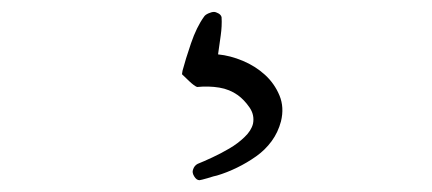

<svg xmlns="http://www.w3.org/2000/svg" viewBox="-20 -60 725 322"><path d="M451.2 143.6Q446.3 162.1 435.5 176.8Q424.8 191.4 409.7 202.1Q394.5 212.9 377.4 221.2Q360.4 229.5 343.8 234.4Q342.8 234.4 337.9 235.8Q333 237.3 328.1 238.8Q323.2 240.2 319.3 241.2L314.5 242.2Q309.6 242.2 305.7 235.8Q301.8 229.5 303.7 224.6Q305.7 217.8 311.5 214.8Q321.3 210.9 335.9 204.1Q350.6 197.3 364.7 189Q378.9 180.7 390.1 169.9Q401.4 159.2 404.3 147.5Q407.2 132.8 398.4 120.1Q389.6 107.4 378.9 99.6Q365.2 89.8 347.7 86.9Q330.1 84 310.5 85.9Q305.7 84 297.4 76.2Q289.1 68.4 285.2 64.5L286.1 58.6Q291 40 300.3 12.7Q309.6 -14.6 322.3 -32.2Q324.2 -35.2 329.6 -37.6Q335 -40 338.9 -40Q341.8 -40 346.2 -37.6Q350.6 -35.2 351.6 -31.2Q352.5 -16.6 350.1 0Q347.7 16.6 345.7 31.2Q366.2 33.2 387.2 42Q408.2 50.8 424.3 65.4Q440.4 80.1 448.7 100.1Q457 120.1 451.2 143.6Z"/></svg>

Font: Calligraffitti
Style: Regular
Weight: 400
Designer: Dathan Boardman
Foundry: Open Window
Version: Version 1.001